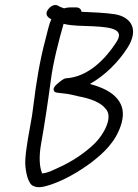

<svg xmlns="http://www.w3.org/2000/svg" viewBox="-20 -706 562 782"><path d="M189 -628C178 -603 173 -574 165 -545C142 -460 127 -365 118 -291C114 -265 112 -241 108 -221C98 -164 86 -105 83 -54C81 -24 90 34 111 49C135 64 164 53 190 45C247 25 301 -7 349 -42C400 -81 453 -128 475 -204C487 -249 478 -277 460 -301C435 -333 394 -351 346 -364C407 -398 462 -453 499 -511C548 -587 513 -637 448 -648C409 -654 358 -656 312 -658C311 -669 302 -676 289 -676H278C270 -676 263 -676 255 -675H254L241 -672L225 -678L216 -683C199 -692 182 -676 176 -668C159 -645 179 -632 189 -628ZM239 -609C273 -600 316 -601 359 -599C437 -595 489 -586 453 -533C411 -468 340 -392 248 -387C241 -386 232 -380 221 -371C210 -362 191 -347 201 -334C205 -329 210 -329 217 -328C224 -327 235 -326 251 -324C266 -322 280 -318 298 -314C347 -305 390 -290 412 -261C441 -227 402 -158 367 -123C326 -83 275 -49 222 -25C198 -14 178 -3 155 0H154C153 0 153 1 152 1C140 -26 139 -68 146 -112C162 -202 175 -289 187 -379C196 -451 219 -539 239 -609Z"/></svg>

Font: Stray Cat
Style: BdObl
Weight: 700
Version: Version 1.0